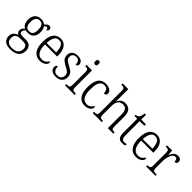

<svg xmlns="http://www.w3.org/2000/svg" viewBox="178 -1994 3468 3468"><g transform="rotate(45 1912.5 -260.0)"><path d="M216 240Q123 240 76.5 199.5Q30 159 30 89Q30 48 46.5 20Q63 -8 88.5 -25Q114 -42 142 -48Q123 -57 108 -74.5Q93 -92 93 -123Q93 -152 109 -174.5Q125 -197 147 -212Q108 -232 88 -273Q68 -314 68 -364Q68 -448 110 -496Q152 -544 233 -544Q266 -544 293 -534Q320 -524 336 -509Q349 -524 370.5 -543.5Q392 -563 421 -563Q446 -563 458 -548.5Q470 -534 470 -514Q470 -495 461.5 -482Q453 -469 434 -469Q434 -489 427.5 -501Q421 -513 406 -513Q391 -513 380 -506Q369 -499 356 -486Q371 -466 380.5 -436.5Q390 -407 390 -364Q390 -289 351 -241.5Q312 -194 233 -194Q222 -194 204.5 -195.5Q187 -197 179 -201Q163 -189 151 -172Q139 -155 139 -130Q139 -105 157.5 -94Q176 -83 211 -83H296Q373 -83 407.5 -44Q442 -5 442 59Q442 142 386 191Q330 240 216 240ZM230 -231Q281 -231 305 -262.5Q329 -294 329 -365Q329 -439 304.5 -473Q280 -507 229 -507Q181 -507 155 -472.5Q129 -438 129 -364Q129 -231 230 -231ZM218 202Q311 202 348.5 165Q386 128 386 68Q386 15 361 -5.5Q336 -26 284 -26H198Q153 -26 119 -1Q85 24 85 86Q85 118 97.5 144.5Q110 171 139 186.5Q168 202 218 202Z M740 10Q645 10 591.5 -61.5Q538 -133 538 -263Q538 -404 588 -474Q638 -544 731 -544Q816 -544 863.5 -480.5Q911 -417 911 -299V-267H602Q602 -148 641 -91Q680 -34 749 -34Q799 -34 831 -58Q863 -82 879 -113Q885 -110 889.5 -103.5Q894 -97 894 -86Q894 -68 877 -45.5Q860 -23 826 -6.5Q792 10 740 10ZM847 -307Q846 -395 818.5 -449.5Q791 -504 731 -504Q668 -504 638 -452Q608 -400 603 -307Z M1151 10Q1077 10 1041.5 -20.5Q1006 -51 1006 -95Q1006 -126 1019.5 -138.5Q1033 -151 1048 -151Q1048 -96 1071.5 -61.5Q1095 -27 1153 -27Q1205 -27 1231.5 -55Q1258 -83 1258 -129Q1258 -153 1249.5 -171.5Q1241 -190 1219 -207Q1197 -224 1156 -245Q1106 -272 1075.5 -295Q1045 -318 1031 -345.5Q1017 -373 1017 -412Q1017 -474 1058.5 -508.5Q1100 -543 1169 -543Q1233 -543 1265.5 -515Q1298 -487 1298 -450Q1298 -426 1286 -412.5Q1274 -399 1252 -399Q1252 -508 1162 -508Q1115 -508 1093 -483Q1071 -458 1071 -421Q1071 -379 1099 -353.5Q1127 -328 1186 -299Q1257 -263 1285 -228Q1313 -193 1313 -138Q1313 -68 1268.5 -29Q1224 10 1151 10Z M1499 -647Q1481 -647 1470 -658Q1459 -669 1459 -698Q1459 -727 1470 -738Q1481 -749 1499 -749Q1516 -749 1527.5 -738Q1539 -727 1539 -698Q1539 -669 1527.5 -658Q1516 -647 1499 -647ZM1380 0V-32H1398Q1438 -32 1455 -43.5Q1472 -55 1472 -103V-431Q1472 -480 1456 -492Q1440 -504 1402 -504H1393V-536H1534V-105Q1534 -56 1551 -44Q1568 -32 1608 -32H1626V0Z M1888 10Q1831 10 1786 -18Q1741 -46 1715.5 -106.5Q1690 -167 1690 -264Q1690 -371 1715.5 -432Q1741 -493 1785 -518.5Q1829 -544 1885 -544Q1950 -544 1993 -515.5Q2036 -487 2036 -440Q2036 -415 2021 -404Q2006 -393 1978 -393Q1978 -440 1957 -473Q1936 -506 1884 -506Q1845 -506 1815.5 -484Q1786 -462 1770 -409.5Q1754 -357 1754 -265Q1754 -150 1791 -92.5Q1828 -35 1897 -35Q1947 -35 1978 -60Q2009 -85 2025 -120Q2037 -108 2037 -86Q2037 -66 2020.5 -43.5Q2004 -21 1971 -5.5Q1938 10 1888 10Z M2088 0V-32H2100Q2141 -32 2158 -43.5Q2175 -55 2175 -105V-656Q2175 -704 2157.5 -716Q2140 -728 2105 -728H2091V-760H2237V-514Q2237 -495 2235.5 -474.5Q2234 -454 2234 -448H2237Q2254 -488 2288.5 -516Q2323 -544 2382 -544Q2457 -544 2497 -499Q2537 -454 2537 -356V-105Q2537 -56 2552.5 -44Q2568 -32 2608 -32H2615V0H2474V-353Q2474 -424 2449 -461Q2424 -498 2365 -498Q2302 -498 2269.5 -454Q2237 -410 2237 -326V-102Q2237 -54 2254 -43Q2271 -32 2311 -32H2319V0Z M2847 10Q2785 10 2757 -24Q2729 -58 2729 -143V-496H2658V-525Q2701 -527 2724 -553Q2737 -568 2745 -592.5Q2753 -617 2757 -658H2791V-536H2910V-496H2791V-139Q2791 -80 2808.5 -55Q2826 -30 2861 -30Q2878 -30 2891 -32Q2904 -34 2919 -37V-1Q2905 4 2886 7Q2867 10 2847 10Z M3197 10Q3102 10 3048.5 -61.5Q2995 -133 2995 -263Q2995 -404 3045 -474Q3095 -544 3188 -544Q3273 -544 3320.5 -480.5Q3368 -417 3368 -299V-267H3059Q3059 -148 3098 -91Q3137 -34 3206 -34Q3256 -34 3288 -58Q3320 -82 3336 -113Q3342 -110 3346.5 -103.5Q3351 -97 3351 -86Q3351 -68 3334 -45.5Q3317 -23 3283 -6.5Q3249 10 3197 10ZM3304 -307Q3303 -395 3275.5 -449.5Q3248 -504 3188 -504Q3125 -504 3095 -452Q3065 -400 3060 -307Z M3452 0V-32H3460Q3485 -32 3501 -36.5Q3517 -41 3524.5 -56.5Q3532 -72 3532 -106V-433Q3532 -481 3514.5 -492.5Q3497 -504 3457 -504H3450V-536H3580L3591 -431H3594Q3605 -460 3620.5 -486Q3636 -512 3660.5 -528.5Q3685 -545 3723 -545Q3767 -545 3789 -525.5Q3811 -506 3811 -475Q3811 -451 3797.5 -436Q3784 -421 3754 -421Q3754 -461 3742 -479.5Q3730 -498 3700 -498Q3674 -498 3654 -477.5Q3634 -457 3621 -423.5Q3608 -390 3601 -351Q3594 -312 3594 -275V-103Q3594 -54 3611 -43Q3628 -32 3666 -32H3691V0Z"/></g></svg>

Font: Noto Serif Hebrew SemiCondensed Light
Style: Regular
Weight: 300
Width: 4
Designer: Monotype Design Team
Foundry: Monotype Imaging Inc.
Version: Version 2.004; ttfautohint (v1.8.4.7-5d5b)